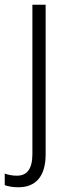

<svg xmlns="http://www.w3.org/2000/svg" viewBox="-56 -603 294 812"><path d="M22 189C94 189 137 144 137 50V-583H81V49C81 111 58 140 16 140C-3 140 -20 137 -36 131V180C-22 185 -3 189 22 189Z"/></svg>

Font: Noto Sans Tamil UI SemiCondensed Light
Style: Regular
Weight: 300
Width: 4
Designer: Jelle Bosma - Monotype Design Team
Foundry: Monotype Imaging Inc.
Version: Version 2.004